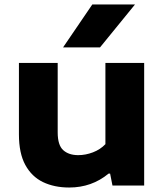

<svg xmlns="http://www.w3.org/2000/svg" viewBox="-20 -828 734 857"><path d="M289 9Q222.5 9 172 -15.2Q121.5 -39.5 93 -91.8Q64.5 -144 64.5 -228V-547H237.5V-237Q237.5 -180 262.2 -157.8Q287 -135.5 329 -135.5Q362 -135.5 394.8 -148Q427.5 -160.5 450.5 -184.5V-547H623.5V0H482L471.5 -53H464.5Q389.5 9 289 9ZM261.5 -616.5 392 -808H582.5L426.5 -616.5Z"/></svg>

Font: Encode Sans Exp
Style: Bold
Weight: 700
Width: 7
Designer: Multiple Designers
Foundry: Impallari Type
Version: Version 3.002; ttfautohint (v1.8.3) -l 8 -r 50 -G 200 -x 14 